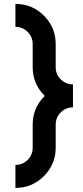

<svg xmlns="http://www.w3.org/2000/svg" viewBox="-20 -840 421 978"><path d="M263.7 -87.9Q263.7 -2.9 203.6 57.1Q143.6 117.2 58.6 117.2V0Q95.2 0 120.8 -25.6Q146.5 -51.3 146.5 -87.9V-205.1Q146.5 -290 206.5 -350.1L208 -351.6L206.5 -353Q146.5 -413.1 146.5 -498V-615.2Q146.5 -651.9 120.8 -677.5Q95.2 -703.1 58.6 -703.1V-820.3Q143.6 -820.3 203.6 -760.3Q263.7 -700.2 263.7 -615.2V-498Q263.7 -461.4 289.3 -435.8Q314.9 -410.2 351.6 -410.2V-293Q314.9 -293 289.3 -267.3Q263.7 -241.7 263.7 -205.1Z"/></svg>

Font: Gerhaus
Style: Regular
Weight: 400
Designer: GGBotNet
Foundry: GGBotNet
Version: 1.01